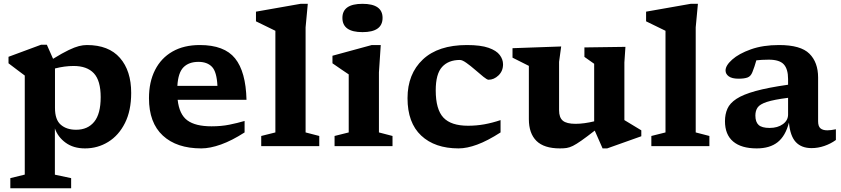

<svg xmlns="http://www.w3.org/2000/svg" viewBox="-20 -764 4398 1004"><path d="M352 167.5V220.5H34V167.5L109.5 149V-369Q99.5 -376.5 76 -394Q52.5 -411.5 24.5 -433V-467L194.5 -530H225L257.5 -456.5Q307 -487 339 -502.2Q371 -517.5 392.8 -523Q414.5 -528.5 434.5 -528.5Q548.5 -528.5 607.2 -461.2Q666 -394 666 -278Q666 -185.5 633.5 -120.8Q601 -56 546 -22Q491 12 424.5 12Q364 12 323.2 -17.8Q282.5 -47.5 267 -92.5V149.5ZM506.5 -256Q506.5 -342.5 470.8 -380.8Q435 -419 365 -419Q318 -419 267.5 -406V-199.5Q267.5 -138 297.8 -111.8Q328 -85.5 378 -85.5Q438.5 -85.5 472.5 -127Q506.5 -168.5 506.5 -256Z M1025 -528.5Q1153 -528.5 1209.2 -458.8Q1265.5 -389 1269 -242H909Q917.5 -165.5 959.8 -134.5Q1002 -103.5 1086 -103.5Q1137.5 -103.5 1179.5 -112Q1221.5 -120.5 1259 -131.5V-71.5Q1193 -29 1135.8 -8.5Q1078.5 12 1032.5 12Q904 12 831.5 -55Q759 -122 759 -250.5Q759 -335.5 790.8 -398Q822.5 -460.5 882 -494.5Q941.5 -528.5 1025 -528.5ZM1018 -440.5Q967.5 -440.5 939.5 -412.2Q911.5 -384 907.5 -315H1117Q1113.5 -388.5 1088.5 -414.5Q1063.5 -440.5 1018 -440.5Z M1578 -71.5 1649.5 -53V0H1346V-53L1420 -71.5V-603Q1410.5 -608 1379 -623Q1347.5 -638 1318.5 -652.5V-703L1551.5 -744H1589.5L1578 -621Z M1875.5 -596Q1770.5 -596 1770.5 -670.5Q1770.5 -744 1875.5 -744Q1980.5 -744 1980.5 -670.5Q1980.5 -596 1875.5 -596ZM1971 -528.5 1961.5 -385.5V-71.5L2032.5 -53V0H1729.5V-53L1803.5 -71.5V-375Q1795 -380.5 1768.2 -398.8Q1741.5 -417 1718.5 -433V-472.5L1924 -528.5Z M2421.5 -528.5Q2493.5 -528.5 2534.8 -514Q2576 -499.5 2593.2 -476.5Q2610.5 -453.5 2610.5 -427.5Q2610.5 -392.5 2586.8 -369.8Q2563 -347 2534.5 -347Q2527 -347 2507.8 -362.5Q2488.5 -378 2464.8 -398.8Q2441 -419.5 2419.2 -435Q2397.5 -450.5 2385 -450.5Q2325 -450.5 2291.8 -414Q2258.5 -377.5 2258.5 -291.5Q2258.5 -192 2298.5 -149.2Q2338.5 -106.5 2427.5 -106.5Q2471.5 -106.5 2513 -114Q2554.5 -121.5 2597.5 -136V-71.5Q2529 -27.5 2475.2 -7.8Q2421.5 12 2378 12Q2254 12 2182.5 -55Q2111 -122 2111 -250.5Q2111 -377.5 2191.2 -453Q2271.5 -528.5 2421.5 -528.5Z M2903.5 -187.5Q2903.5 -149.5 2923 -133Q2942.5 -116.5 2990 -116.5Q3012 -116.5 3037.2 -120Q3062.5 -123.5 3087 -129.5V-430.5L3036 -466.5V-516L3250.5 -519L3245 -437.5V-136Q3251 -132.5 3268.2 -122Q3285.5 -111.5 3304.2 -100.2Q3323 -89 3333.5 -82.5V-51.5L3155 12H3131L3090 -81Q3047 -47.5 3020.2 -28.8Q2993.5 -10 2975.8 -1.2Q2958 7.5 2943 9.8Q2928 12 2908 12Q2825 12 2785.2 -27.2Q2745.5 -66.5 2745.5 -141V-419.5L2660 -462.5V-512L2914.5 -521L2903.5 -440.5Z M3618 -71.5 3689.5 -53V0H3386V-53L3460 -71.5V-603Q3450.5 -608 3419 -623Q3387.5 -638 3358.5 -652.5V-703L3591.5 -744H3629.5L3618 -621Z M4224 10.5Q4171 10.5 4141.5 -21Q4112 -52.5 4105.5 -123Q4087.5 -53 4046.5 -20.5Q4005.5 12 3937 12Q3856.5 12 3813.8 -24Q3771 -60 3771 -130.5Q3771 -166.5 3783.8 -195.5Q3796.5 -224.5 3831.2 -247.2Q3866 -270 3931 -288Q3996 -306 4101 -321V-350.5Q4101 -403 4078.5 -427.5Q4056 -452 4000 -452Q3980 -452 3964 -451Q3948 -450 3935 -448.5Q3926 -415.5 3914.5 -387Q3906 -365 3889 -358.8Q3872 -352.5 3842 -352.5Q3807.5 -352.5 3790.8 -364.8Q3774 -377 3774 -395.5Q3774 -421.5 3808.8 -452.5Q3843.5 -483.5 3906.5 -506Q3969.5 -528.5 4054 -528.5Q4167 -528.5 4212.5 -483.2Q4258 -438 4258 -358.5V-130Q4258 -103.5 4270.2 -93Q4282.5 -82.5 4306.5 -82.5Q4323.5 -82.5 4351 -88V-32Q4323.5 -12 4290.5 -0.8Q4257.5 10.5 4224 10.5ZM3930 -160Q3930 -126 3947 -110.5Q3964 -95 4004.5 -95Q4046.5 -95 4073.8 -114.8Q4101 -134.5 4101 -165V-252.5Q4026.5 -243 3990 -231Q3953.5 -219 3941.8 -202Q3930 -185 3930 -160Z"/></svg>

Font: Newsreader Caption SemiBold
Style: Regular
Weight: 600
Designer: Hugues Gentile
Foundry: Production Type
Version: Version 1.001